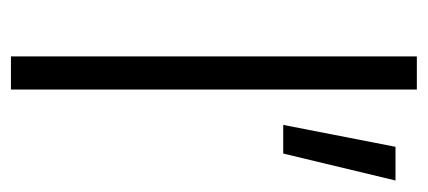

<svg xmlns="http://www.w3.org/2000/svg" viewBox="-230 -532 763 342"><g transform="rotate(90 151.0 -361.5)"><path d="M81 -723H140V0H81ZM242 -685H302L254 -485H203Z"/></g></svg>

Font: Cairo Light
Style: Regular
Weight: 300
Designer: Mohamed Gaber, Accademia di Belle Arti di Urbino and others
Foundry: Kief Type Foundry, Accademia di Belle Arti di Urbino and others
Version: Version 3.011